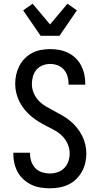

<svg xmlns="http://www.w3.org/2000/svg" viewBox="-20 -1008 540 1036"><path d="M249 8Q224 8 198.5 4Q173 0 150 -11Q127 -22 108 -39Q89 -56 76.5 -78Q64 -100 58 -125Q52 -150 52 -175V-184H142V-179Q142 -157 149 -136.5Q156 -116 171 -100.5Q186 -85 207 -78.5Q228 -72 249 -72Q271 -72 291.5 -79Q312 -86 327 -101.5Q342 -117 349 -138Q356 -159 356 -180Q356 -205 346 -229Q336 -253 318.5 -271.5Q301 -290 279 -302.5Q257 -315 234 -326.5Q211 -338 189.5 -351Q168 -364 148.5 -380.5Q129 -397 113 -416.5Q97 -436 85.5 -458.5Q74 -481 68 -506Q62 -531 62 -556Q62 -581 67.5 -605.5Q73 -630 84.5 -652.5Q96 -675 114 -693Q132 -711 154 -722.5Q176 -734 201 -738.5Q226 -743 251 -743Q276 -743 300.5 -738.5Q325 -734 347.5 -723Q370 -712 388 -694.5Q406 -677 417.5 -655Q429 -633 434.5 -608.5Q440 -584 440 -560V-551H350V-556Q350 -577 344 -597Q338 -617 324.5 -632.5Q311 -648 291.5 -655.5Q272 -663 251 -663Q230 -663 210.5 -655.5Q191 -648 177.5 -632.5Q164 -617 158 -596.5Q152 -576 152 -555Q152 -530 162 -506Q172 -482 189.5 -464Q207 -446 229 -433Q251 -420 273.5 -408.5Q296 -397 318 -384Q340 -371 359.5 -355Q379 -339 395 -319Q411 -299 422.5 -276.5Q434 -254 440 -229.5Q446 -205 446 -179Q446 -154 440 -128.5Q434 -103 421.5 -81Q409 -59 390.5 -41Q372 -23 349 -12Q326 -1 300.5 3.5Q275 8 249 8ZM199 -815 105 -952 156 -988 250 -876 344 -988 395 -952 301 -815Z"/></svg>

Font: Iosevka Custom Medium
Style: Regular
Weight: 500
Monospace: yes
Designer: Belleve Invis
Foundry: Belleve Invis
Version: Version 32.5.0; ttfautohint (v1.8.4)